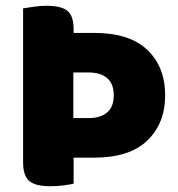

<svg xmlns="http://www.w3.org/2000/svg" viewBox="-20 -637 617 665"><path d="M234 -228V-386H287Q328 -386 351 -366.5Q374 -347 374 -307Q374 -267 351 -247.5Q328 -228 287 -228ZM60 -523V-91H306Q429 -91 490.5 -150.5Q552 -210 552 -307Q552 -405 490.5 -464Q429 -523 306 -523ZM235 -169H60V-75Q60 -29 81 -10.5Q102 8 154 8Q178 8 201 5Q224 2 235 -1ZM60 -407H235V-534Q235 -583 213 -600Q191 -617 141 -617Q119 -617 95.5 -613.5Q72 -610 60 -608Z"/></svg>

Font: Baloo Bhaijaan 2 ExtraBold
Style: Regular
Weight: 800
Designer: Sanskriti Dholi, Noopur Datye and Ek Type
Foundry: Ek Type
Version: Version 1.701